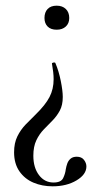

<svg xmlns="http://www.w3.org/2000/svg" viewBox="-20 -381 367 676"><path d="M168.4 261.6Q194.8 261.6 202.3 246.2Q209.8 230.8 211.6 215Q213.4 204.4 217 194.4Q220.6 184.4 228.6 177.6Q236.6 170.8 250.2 170.8Q267.2 170.8 275.7 181.9Q284.2 193 284.2 205Q284.2 233.4 249.3 254.2Q214.4 275 165.2 275Q128.4 275 97.7 262Q67 249 48.3 222.1Q29.6 195.2 29.6 155.2Q29.6 122.6 41.1 99.2Q52.6 75.8 70.3 57.4Q88 39 105.8 21.8Q140 -11.6 154.4 -39.5Q168.8 -67.4 168.8 -102Q168.8 -114 167.3 -127.2Q165.8 -140.4 163 -156.6Q162 -159.6 168 -160.8Q174 -162 175 -159Q187 -131 194 -96Q201 -61 201 -39.6Q201 -10.8 190.5 8.6Q180 28 164.8 43.4Q149.6 58.8 134 74.9Q118.4 91 107.9 113Q97.4 135 97.4 167.4Q97.4 209.2 117.2 235.4Q137 261.6 168.4 261.6ZM179.6 -361Q199.6 -361 211.7 -349.4Q223.8 -337.8 223.8 -317.6Q223.8 -298.8 211.7 -287.6Q199.6 -276.4 179.6 -276.4Q158.8 -276.4 147.7 -287.6Q136.6 -298.8 136.6 -317.6Q136.6 -337.8 147.7 -349.4Q158.8 -361 179.6 -361Z"/></svg>

Font: Cormorant Infant Light
Style: Regular
Weight: 300
Designer: Christian Thalmann (Catharsis Fonts)
Foundry: Catharsis Fonts
Version: Version 4.001